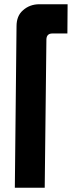

<svg xmlns="http://www.w3.org/2000/svg" viewBox="-20 -886 389 906"><path d="M58 -762Q58 -811 88 -837Q120 -866 166 -866H299L298 -728H227Q201 -728 199 -702L191 0H50Z"/></svg>

Font: Covid19
Style: Regular
Weight: 400
Designer: Peter Wiegel
Foundry: (c) CAT - Ing. Peter Wiegel.  for Rudolf Maass + Partner GmbH
Version: Version 001.000